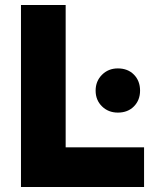

<svg xmlns="http://www.w3.org/2000/svg" viewBox="-20 -749 618 769"><path d="M64 -729H243V-159H557V0H64ZM363 -386Q363 -424 388.5 -449.5Q414 -475 452 -475Q492 -475 516.5 -450Q541 -425 541 -386Q541 -348 516.5 -323Q492 -298 452 -298Q414 -298 388.5 -323Q363 -348 363 -386Z"/></svg>

Font: Mona Sans ExtraBold
Style: Regular
Weight: 800
Designer: Deni Anggara
Foundry: GitHub
Version: Version 2.000